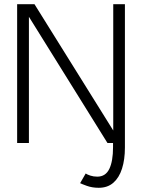

<svg xmlns="http://www.w3.org/2000/svg" viewBox="-20 -680 698 913"><path d="M574 0H517.5V20Q517.5 86.5 499.8 123.2Q482 160 442.5 160Q424.5 160 409.5 155Q394.5 150 387.5 145L361 191Q367.5 194.5 393 203.8Q418.5 213 449.5 213Q491.5 213 519 189Q546.5 165 560.2 122Q574 79 574 21.5ZM114.5 -605 117.5 -604.5V0H61.5V-660H144L521 -55.5L518.5 -55V-660H574V0H491Z"/></svg>

Font: League Spartan Thin Light
Style: Regular
Weight: 300
Version: Version 2.002